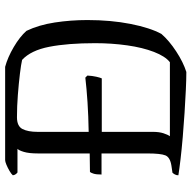

<svg xmlns="http://www.w3.org/2000/svg" viewBox="-19 -726 745 747"><g transform="rotate(-90 353.5 -352.5)"><path d="M447 0Q418 0 376.5 -2Q335 -4 287.5 -7Q240 -10 193.5 -14Q147 -18 108.5 -22.5Q70 -27 45 -31Q45 -39 48.5 -45Q52 -51 55 -54L82 -58Q115 -63 122.5 -81.5Q130 -100 130 -152V-330H48Q48 -351 51.5 -361.5Q55 -372 58 -375L130 -376V-577Q130 -612 136 -632Q142 -652 148 -657H56Q53 -659 49.5 -663.5Q46 -668 45 -675Q50 -681 62 -688Q74 -695 86 -700Q98 -705 104 -705H467Q504 -695 544 -671.5Q584 -648 607 -622Q630 -574 639.5 -512Q649 -450 649 -385Q649 -294 634 -217.5Q619 -141 595 -97Q569 -67 527 -39.5Q485 -12 447 0ZM197 -64H485Q508 -82 525 -126Q542 -170 550.5 -230Q559 -290 559 -355Q559 -461 545 -533Q531 -605 494 -639Q477 -643 440 -647.5Q403 -652 358 -655.5Q313 -659 271 -659Q236 -659 225 -637.5Q214 -616 214 -579V-380Q276 -381 329 -384.5Q382 -388 425 -393L433 -385Q432 -366 428.5 -350.5Q425 -335 422 -329H214V-130Q214 -106 208.5 -89Q203 -72 197 -64Z"/></g></svg>

Font: Texturina 72pt
Style: Regular
Weight: 400
Designer: Guillermo Torres Carreño
Foundry: Omnibus-Type
Version: Version 1.002; ttfautohint (v1.8.3)